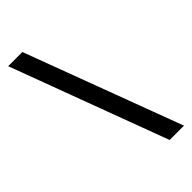

<svg xmlns="http://www.w3.org/2000/svg" viewBox="-226 -769 824 824"><g transform="rotate(-45 186.0 -357.0)"><path d="M96 -714 363 0H276L10 -714Z"/></g></svg>

Font: Noto Sans Ethiopic
Style: Regular
Weight: 400
Designer: Monotype Design Team
Foundry: Monotype Imaging Inc.
Version: Version 2.102; ttfautohint (v1.8.4.7-5d5b)